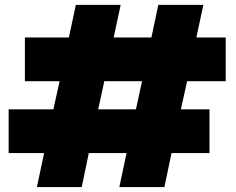

<svg xmlns="http://www.w3.org/2000/svg" viewBox="-20 -760 959 780"><path d="M532.2 -315.9 557.1 -430.2H403.8L378.9 -315.9ZM464.8 0 494.1 -138.2H340.8L312 0H129.9L159.2 -138.2H15.1V-315.9H196.8L222.2 -430.2H81.1V-607.9H259.8L288.1 -740.2H470.2L441.9 -607.9H595.2L623 -740.2H806.2L777.8 -607.9H897V-430.2H740.2L714.8 -315.9H831.1V-138.2H676.8L647.9 0Z"/></svg>

Font: Poppins ExtraBold
Style: Regular
Weight: 800
Designer: Ninad Kale (Devanagari), Jonny Pinhorn (Latin)
Foundry: Indian Type Foundry
Version: Version 3.200;PS 1.000;hotconv 16.6.54;makeotf.lib2.5.65590